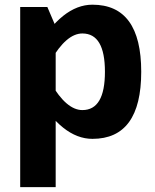

<svg xmlns="http://www.w3.org/2000/svg" viewBox="-20 -576 655 810"><path d="M369.9 9.8Q241.5 9.8 131.9 -180L194.9 -225Q260.4 -111.6 327.6 -111.6Q422.7 -111.6 422.7 -273.2Q422.7 -434.8 327.6 -434.8Q260.4 -434.8 194.9 -321.4L131.9 -366.4Q241.5 -556.2 369.9 -556.2Q575.8 -556.2 575.8 -273.2Q575.8 9.8 369.9 9.8ZM65.2 213.4V-546.4H179.8L214.9 -464.4V213.4Z"/></svg>

Font: Nokora
Style: Regular
Weight: 400
Designer: Danh Hong
Foundry: Danh Hong
Version: Version 9.000